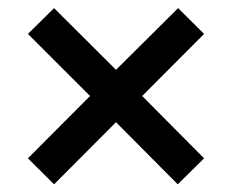

<svg xmlns="http://www.w3.org/2000/svg" viewBox="-20 -617 581 480"><path d="M49.8 -221.2 205.1 -377 49.8 -532.2 115.2 -596.7 270 -442.4 425.3 -596.7 490.2 -532.2 335.4 -377 490.2 -221.2 424.3 -156.2 270 -311.5 115.2 -156.2Z"/></svg>

Font: Spartan MB SemBd
Style: Regular
Weight: 600
Designer: Matt Bailey, Mirko Velimirovic
Foundry: Matt Bailey
Version: Version 1.005